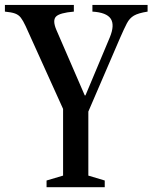

<svg xmlns="http://www.w3.org/2000/svg" viewBox="-30 -782 636 802"><path d="M164.5 0V-28L233.5 -48.5V-327L77 -673Q66.5 -695.5 57.2 -707.8Q48 -720 33 -725.5Q18 -731 -9.5 -733.5V-761.5H278.5V-733.5Q219.5 -728.5 204 -712.8Q188.5 -697 205.5 -657L324 -383.5H327L428.5 -625.5Q450 -677.5 432.5 -703.8Q415 -730 356 -733.5V-761.5H586.5V-733.5Q548 -727.5 529.5 -716.8Q511 -706 499.8 -684.2Q488.5 -662.5 471.5 -623.5L339 -316V-48.5L407.5 -28V0Z"/></svg>

Font: Libre Caslon Condensed Medium
Style: Regular
Weight: 500
Designer: Pablo Impallari, Rodrigo Fuenzalida, Katja Schimmel, Ertekin Erdin
Foundry: Pablo Impallari, Rodrigo Fuenzalida
Version: Version 2.000; ttfautohint (v1.8.4.7-5d5b);gftools[0.9.33]